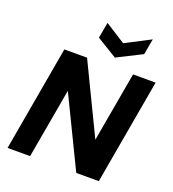

<svg xmlns="http://www.w3.org/2000/svg" viewBox="-165 -1074 1083 1200"><g transform="rotate(20 376.5 -474.0)"><path d="M23 0 146 -700H297L521 -236L603 -700H753L630 0H480L255 -464L173 0ZM644 -948 625 -843 460 -760 324 -843 343 -948 478 -862Z"/></g></svg>

Font: DM Sans Black
Style: Italic
Weight: 900
Italic angle: -10°
Designer: Colophon Foundry, Jonny Pinhorn
Foundry: Colophon Foundry
Version: Version 4.004;gftools[0.9.30]